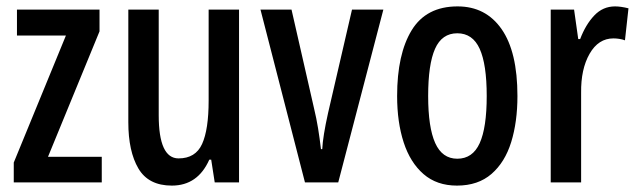

<svg xmlns="http://www.w3.org/2000/svg" viewBox="-20 -570 1996 600"><path d="M298 0H23V-62L186 -459H33V-540H291V-472L130 -80H298Z M727 -540V0H651L640 -71H634Q598 10 517 10Q444 10 412.5 -43.5Q381 -97 381 -188V-540H476V-210Q476 -75 538 -75Q591 -75 611.5 -120Q632 -165 632 -256V-540Z M933 0 794 -540H891L961 -233Q969 -200 974 -169Q979 -138 983 -104H987Q988 -124 992.5 -152Q997 -180 1005 -216L1080 -540H1178L1037 0Z M1597 -270Q1597 -189 1577.5 -126Q1558 -63 1516 -26.5Q1474 10 1408 10Q1345 10 1303.5 -26Q1262 -62 1241.5 -125Q1221 -188 1221 -270Q1221 -401 1266.5 -475.5Q1312 -550 1410 -550Q1498 -550 1547.5 -479Q1597 -408 1597 -270ZM1318 -270Q1318 -172 1340 -123Q1362 -74 1409 -74Q1457 -74 1479 -122.5Q1501 -171 1501 -270Q1501 -369 1479 -417.5Q1457 -466 1409 -466Q1361 -466 1339.5 -417.5Q1318 -369 1318 -270Z M1902 -550Q1911 -550 1921.5 -548.5Q1932 -547 1944 -544L1933 -444Q1925 -447 1915.5 -448.5Q1906 -450 1897 -450Q1850 -450 1822.5 -402Q1795 -354 1796 -280V0H1701V-540H1774L1787 -448H1793Q1810 -493 1837 -521.5Q1864 -550 1902 -550Z"/></svg>

Font: Noto Sans Tamil ExtraCondensed Medium
Style: Regular
Weight: 500
Width: 2
Designer: Jelle Bosma - Monotype Design Team
Foundry: Monotype Imaging Inc.
Version: Version 2.004; ttfautohint (v1.8.4.7-5d5b)